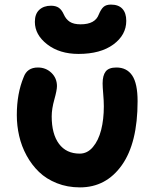

<svg xmlns="http://www.w3.org/2000/svg" viewBox="-20 -790 676 836"><path d="M321.8 -555.2Q239.7 -555.2 185.8 -596.7Q131.8 -638.2 131.8 -694.8Q131.8 -729.5 151.1 -747.3Q170.4 -765.1 202.1 -765.1Q223.1 -765.1 236.1 -756.1Q249 -747.1 257.8 -727.1Q267.1 -706.1 283.9 -695.1Q300.8 -684.1 331.1 -684.1Q394.5 -684.1 410.2 -727.1Q419.4 -749.5 430.7 -759.8Q441.9 -770 462.9 -770Q496.1 -770 512.9 -751.7Q529.8 -733.4 529.8 -699.2Q529.8 -637.7 473.6 -596.4Q417.5 -555.2 321.8 -555.2ZM328.1 25.9Q273.4 25.9 227.5 7.6Q181.6 -10.7 149.9 -41.3Q118.2 -71.8 95.9 -112.5Q73.7 -153.3 63.5 -198Q53.2 -242.7 53.2 -289.1Q53.2 -382.8 83 -454.1Q98.1 -496.1 145 -496.1Q179.7 -496.1 203.9 -472.9Q228 -449.7 228 -415Q228 -397.5 216.6 -356.7Q205.1 -315.9 205.1 -283.2Q205.1 -206.5 236.8 -163.8Q268.6 -121.1 327.1 -121.1Q360.4 -121.1 384.5 -149.7Q408.7 -178.2 420.4 -224.1Q432.1 -270 432.1 -327.1Q432.1 -350.6 429.4 -381.3Q426.8 -412.1 426.8 -426.8Q426.8 -461.4 440.2 -478.8Q453.6 -496.1 486.8 -496.1Q532.2 -496.1 555.7 -461.2Q579.1 -426.3 579.1 -349.1Q579.1 -167.5 510.5 -70.8Q441.9 25.9 328.1 25.9Z"/></svg>

Font: Shantell Sans Bouncy
Style: Bold
Weight: 700
Designer: Stephen Nixon, Anya Danilova, Shantell Martin
Foundry: Arrow Type
Version: Version 1.006;[9816181b4]